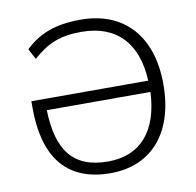

<svg xmlns="http://www.w3.org/2000/svg" viewBox="-80 -795 903 885"><g transform="rotate(-10 371.5 -352.5)"><path d="M368 8C562 8 678 -129 678 -354C678 -578 558 -713 352 -713C236 -713 156 -682 93 -620L119 -571C189 -632 247 -657 347 -657C512 -657 604 -558 612 -382H65V-351C65 -134 151 8 368 8ZM128 -329H613C605 -149 519 -47 366 -47C198 -47 133 -146 128 -329Z"/></g></svg>

Font: Poppy and Pepper Light
Style: Regular
Weight: 300
Designer: Thy Ha
Foundry: Thy Ha
Version: Version 0.001;Glyphs 3.2 (3227)